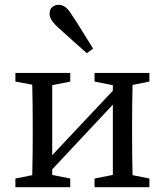

<svg xmlns="http://www.w3.org/2000/svg" viewBox="-20 -778 685 798"><path d="M373 -439V-475H601V-439L531 -425Q530 -388 529.5 -343.5Q529 -299 529 -265V-210Q529 -176 529.5 -131.5Q530 -87 531 -50L601 -36V0H373V-36L449 -51V-343L197 -74V-51L272 -36V0H44V-36L114 -50Q115 -87 115.5 -131.5Q116 -176 116 -210V-265Q116 -299 115.5 -344Q115 -389 114 -426L44 -439V-475H272V-439L197 -424V-133L449 -401V-424ZM367 -576 341 -557Q310 -584 280.5 -610.5Q251 -637 220 -665Q199 -685 192.5 -697.5Q186 -710 186 -720Q186 -740 197.5 -749Q209 -758 224 -758Q238 -758 251 -749Q264 -740 278 -717Q302 -681 323.5 -646Q345 -611 367 -576Z"/></svg>

Font: Source Serif Pro
Style: Regular
Weight: 400
Designer: Frank Grießhammer
Foundry: Adobe Systems Incorporated
Version: Version 3.001;hotconv 1.0.111;makeotfexe 2.5.65597